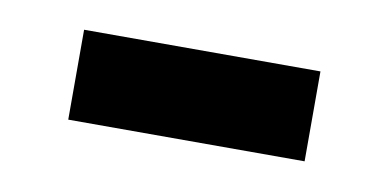

<svg xmlns="http://www.w3.org/2000/svg" viewBox="-29 -609 413 204"><g transform="rotate(10 177.5 -507.5)"><path d="M50 -556H305V-459H50Z"/></g></svg>

Font: Reem Kufi
Style: Regular
Weight: 400
Designer: Khaled Hosny
Version: Version 1.6